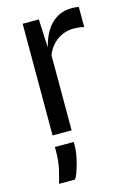

<svg xmlns="http://www.w3.org/2000/svg" viewBox="-120 -617 618 906"><g transform="rotate(-15 189.0 -164.0)"><path d="M82 0V-545.5H161L171 -336L160 -364.5Q163.5 -395.5 173.8 -429Q184 -462.5 203.2 -491.8Q222.5 -521 252.8 -539Q283 -557 327 -557Q335.5 -557 343.2 -556Q351 -555 358.5 -553.5V-455Q346 -459 332.2 -460.2Q318.5 -461.5 306.5 -461.5Q282 -461.5 257 -452Q232 -442.5 210.5 -421.8Q189 -401 175 -368V0ZM52.5 228.5Q59.5 205 69 165.2Q78.5 125.5 78.5 71.5V55.5H170.5V75.5Q170.5 92 166.8 114.5Q163 137 157 159.8Q151 182.5 144 201Q137 219.5 130.5 228.5Z"/></g></svg>

Font: Spline Sans
Style: Regular
Weight: 400
Designer: Eben Sorkin, Mirko Velimirovic
Foundry: Sorkin Type
Version: Version 1.001